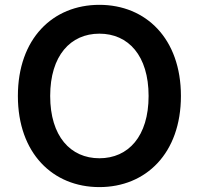

<svg xmlns="http://www.w3.org/2000/svg" viewBox="-20 -757 815 787"><path d="M721.6 -363.6C721.6 -598.7 578.1 -737.2 387.4 -737.2C196.4 -737.2 53.3 -598.7 53.3 -363.6C53.3 -128.9 196.4 9.9 387.4 9.9C578.1 9.9 721.6 -128.6 721.6 -363.6ZM185.7 -363.6C185.7 -529.1 269.2 -619 387.4 -619C506 -619 589.1 -529.1 589.1 -363.6C589.1 -198.2 506 -108.3 387.4 -108.3C269.2 -108.3 185.7 -198.2 185.7 -363.6Z"/></svg>

Font: Margiela Sans Semi Bold
Style: Regular
Weight: 600
Designer: Stefan Endress, Andreas Faust
Version: Version 1.100;FEAKit 1.0